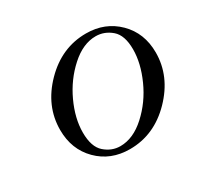

<svg xmlns="http://www.w3.org/2000/svg" viewBox="-105 -570 738 710"><g transform="rotate(-30 264.0 -215.0)"><path d="M74.2 -179.2Q74.2 -281.2 152.6 -361.1Q231 -440.9 335 -440.9Q416 -440.9 470 -387.5Q523.9 -334 523.9 -251Q523.9 -149.9 445.6 -69.3Q367.2 11.2 263.2 11.2Q181.2 11.2 127.7 -42.5Q74.2 -96.2 74.2 -179.2ZM142.1 -128.9Q142.1 -67.9 171.6 -42Q201.2 -16.1 237.8 -16.1Q293 -16.1 345 -63.5Q397 -110.8 427 -177.5Q457 -244.1 457 -303.2Q457 -363.3 427.5 -388.7Q397.9 -414.1 360.8 -414.1Q306.6 -414.1 254.9 -367.4Q203.1 -320.8 172.6 -254.9Q142.1 -189 142.1 -128.9Z"/></g></svg>

Font: CMU Serif Extra
Style: RomanSlanted
Weight: 500
Italic angle: -9.46001°
Version: Version 0.7.0